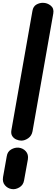

<svg xmlns="http://www.w3.org/2000/svg" viewBox="-52 -999 400 1364"><path d="M99.5 0Q82 0 63.8 -8Q45.5 -16 35 -32.5Q24.5 -49 29 -74.5L178.5 -922Q184 -953.5 206 -966.2Q228 -979 252.5 -979Q284 -979 308.5 -959Q333 -939 326.5 -903L179 -66Q173 -34 148.5 -17Q124 0 99.5 0ZM30.5 344Q2 339.5 -17 317Q-36 294.5 -30.5 259.5L-4 111Q1 78 27.2 62.8Q53.5 47.5 81 50Q111.5 53.5 131.5 75.8Q151.5 98 146 133.5L119 282.5Q113.5 316 85.2 332.5Q57 349 30.5 344Z"/></svg>

Font: Edu QLD Hand
Style: Regular
Weight: 400
Designer: Tina and Corey Anderson, Eben Sorkin
Foundry: Sorkin Type Co.
Version: Version 2.000